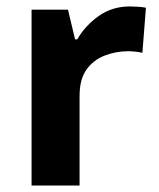

<svg xmlns="http://www.w3.org/2000/svg" viewBox="-20 -576 494 596"><path d="M383 -556Q394 -556 409 -555Q424 -554 433 -552L422 -412Q415 -414 401.5 -415.5Q388 -417 378 -417Q340 -417 305 -403.5Q270 -390 248.5 -360Q227 -330 227 -278V0H78V-546H191L213 -454H220Q244 -496 286 -526Q328 -556 383 -556Z"/></svg>

Font: Noto Sans Cham
Style: Bold
Weight: 700
Version: Version 2.002